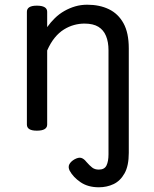

<svg xmlns="http://www.w3.org/2000/svg" viewBox="-20 -539 653 814"><path d="M526 109Q526 164 508 196Q490 228 461.5 241.5Q433 255 399 255Q353 255 321.5 233.5Q290 212 275 184Q268 169 274 157.5Q280 146 295 137Q313 127 324.5 130.5Q336 134 346 147Q360 163 371 171.5Q382 180 399 180Q423 180 431.5 162.5Q440 145 440 115V-326Q440 -361 429.5 -386.5Q419 -412 397 -425.5Q375 -439 338 -439Q316 -439 294 -433Q272 -427 251 -414Q230 -401 212 -379Q194 -357 180 -325V-11Q180 2 169 8.5Q158 15 136 15Q115 15 104.5 8.5Q94 2 94 -11V-489Q94 -502 104.5 -508.5Q115 -515 136 -515Q158 -515 169 -508.5Q180 -502 180 -489V-424Q195 -445 213 -462.5Q231 -480 253 -492.5Q275 -505 299 -512Q323 -519 350 -519Q402 -519 441.5 -500Q481 -481 503.5 -440.5Q526 -400 526 -334Z"/></svg>

Font: Playwrite BE WAL
Style: Regular
Weight: 400
Designer: Veronika Burian, José Scaglione
Foundry: TypeTogether
Version: Version 1.002